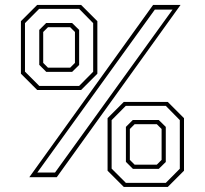

<svg xmlns="http://www.w3.org/2000/svg" viewBox="-20 -720 832 780"><path d="M99 0 602 -700H713.5L210.5 0ZM131 -354.5 65 -420.5V-634L131 -700H309.5L375.5 -634V-420.5L309.5 -354.5ZM139.5 -371H301.5L358.5 -428.5V-626L301.5 -684H139L81.5 -626V-429ZM131.5 -19H203.5L681 -681H609ZM168 -428 139.5 -456.5V-598.5L167.5 -626.5H273L301.5 -598.5V-456L273 -428ZM175 -445H265L284.5 -464.5V-590L265 -609.5H175L155.5 -590V-464.5ZM483 39.5 417 -26.5V-240L483 -306H661.5L727.5 -240V-26.5L661.5 39.5ZM491.5 23H653.5L710.5 -34.5V-232L653.5 -290H491L433.5 -232V-35ZM520 -34 491.5 -62.5V-204.5L519.5 -232.5H625L653.5 -204.5V-62L625 -34ZM527 -51H617L636.5 -70.5V-196L617 -215.5H527L507.5 -196V-70.5Z"/></svg>

Font: Tourney Expanded ExtraLight
Style: Regular
Weight: 200
Width: 7
Designer: Tyler Finck
Foundry: Etcetera Type Co
Version: Version 1.010; ttfautohint (v1.8.3)